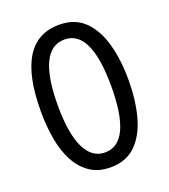

<svg xmlns="http://www.w3.org/2000/svg" viewBox="-135 -822 819 929"><g transform="rotate(-20 275.0 -357.0)"><path d="M501 -358Q501 -255 478.5 -171.5Q456 -88 406.5 -39Q357 10 276 10Q214 10 171 -19Q128 -48 101 -98.5Q74 -149 62 -216Q50 -283 50 -359Q50 -724 276 -724Q357 -724 406.5 -675Q456 -626 478.5 -543.5Q501 -461 501 -358ZM137 -358Q137 -214 172.5 -140.5Q208 -67 275 -67Q412 -67 412 -358Q412 -648 276 -648Q206 -648 171.5 -574.5Q137 -501 137 -358Z"/></g></svg>

Font: Noto Sans Bengali ExtraCondensed
Style: Regular
Weight: 400
Width: 2
Designer: Jelle Bosma - Monotype Design Team
Foundry: Monotype Imaging Inc.
Version: Version 2.003; ttfautohint (v1.8.4.7-5d5b)